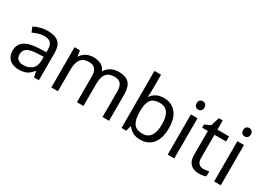

<svg xmlns="http://www.w3.org/2000/svg" viewBox="-20 -1483 3027 2215"><g transform="rotate(30 1494.0 -375.0)"><path d="M288 -545Q386 -545 433 -502Q480 -459 480 -365V0H416L399 -76H395Q372 -47 347.5 -27.5Q323 -8 291.5 1Q260 10 215 10Q167 10 128.5 -7Q90 -24 68 -59.5Q46 -95 46 -149Q46 -229 109 -272.5Q172 -316 303 -320L394 -323V-355Q394 -422 365 -448Q336 -474 283 -474Q241 -474 203 -461.5Q165 -449 132 -433L105 -499Q140 -518 188 -531.5Q236 -545 288 -545ZM314 -259Q214 -255 175.5 -227Q137 -199 137 -148Q137 -103 164.5 -82Q192 -61 235 -61Q303 -61 348 -98.5Q393 -136 393 -214V-262Z M1234 -546Q1325 -546 1370 -499.5Q1415 -453 1415 -349V0H1328V-345Q1328 -408 1301.5 -440Q1275 -472 1219 -472Q1141 -472 1107.5 -427Q1074 -382 1074 -296V0H987V-345Q987 -387 975 -415.5Q963 -444 939 -458Q915 -472 877 -472Q823 -472 792 -449.5Q761 -427 747.5 -384Q734 -341 734 -278V0H646V-536H717L730 -463H735Q752 -491 776.5 -509.5Q801 -528 831 -537Q861 -546 893 -546Q955 -546 996.5 -524Q1038 -502 1057 -456H1062Q1089 -502 1135.5 -524Q1182 -546 1234 -546Z M1669 -575Q1669 -541 1667.5 -511.5Q1666 -482 1664 -465H1669Q1692 -499 1732 -522Q1772 -545 1835 -545Q1935 -545 1995.5 -475.5Q2056 -406 2056 -268Q2056 -176 2028.5 -114Q2001 -52 1951 -21Q1901 10 1835 10Q1772 10 1732 -13Q1692 -36 1669 -68H1662L1644 0H1581V-760H1669ZM1820 -472Q1763 -472 1730 -450.5Q1697 -429 1683 -384.5Q1669 -340 1669 -271V-267Q1669 -168 1701.5 -115.5Q1734 -63 1822 -63Q1894 -63 1929.5 -116Q1965 -169 1965 -269Q1965 -370 1929.5 -421Q1894 -472 1820 -472Z M2284 -536V0H2196V-536ZM2241 -737Q2261 -737 2276.5 -723.5Q2292 -710 2292 -681Q2292 -653 2276.5 -639Q2261 -625 2241 -625Q2219 -625 2204 -639Q2189 -653 2189 -681Q2189 -710 2204 -723.5Q2219 -737 2241 -737Z M2633 -62Q2653 -62 2674 -65.5Q2695 -69 2708 -73V-6Q2694 1 2668 5.5Q2642 10 2618 10Q2576 10 2540.5 -4.5Q2505 -19 2483 -55Q2461 -91 2461 -156V-468H2385V-510L2462 -545L2497 -659H2549V-536H2704V-468H2549V-158Q2549 -109 2572.5 -85.5Q2596 -62 2633 -62Z M2903 -536V0H2815V-536ZM2860 -737Q2880 -737 2895.5 -723.5Q2911 -710 2911 -681Q2911 -653 2895.5 -639Q2880 -625 2860 -625Q2838 -625 2823 -639Q2808 -653 2808 -681Q2808 -710 2823 -723.5Q2838 -737 2860 -737Z"/></g></svg>

Font: ukorean25
Style: Book
Weight: 400
Designer: Jelle Bosma - Monotype Design Team
Foundry: Monotype Imaging Inc.
Version: Version 2.003